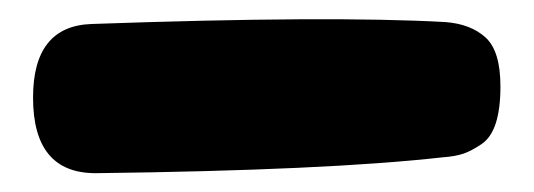

<svg xmlns="http://www.w3.org/2000/svg" viewBox="-20 -444 559 201"><path d="M443.4 -279.3Q321.3 -265.6 80.1 -262.7Q14.6 -262.7 14.6 -341.8Q14.6 -417 76.2 -418.9Q325.2 -427.7 446.3 -420.9Q472.7 -418.9 488.3 -404.8Q503.9 -390.6 503.9 -353.5Q503.9 -330.1 499 -314.9Q494.1 -299.8 483.9 -293Q473.6 -286.1 465.3 -283.2Q457 -280.3 443.4 -279.3Z"/></svg>

Font: Gen Jyuu GothicX Heavy
Style: Bold
Weight: 900
Designer: [Source Han Sans]
Ryoko NISHIZUKA  (kana & ideographs); Paul D. Hunt (Latin, Greek & Cyrillic); Wenlong ZHANG  (bopomofo
Version: Version 1.002.20150607